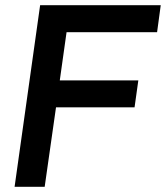

<svg xmlns="http://www.w3.org/2000/svg" viewBox="-20 -717 637 737"><path d="M36 0H151.5L195 -305H496.5L511 -408.5H209.5L235.5 -593.5H583L597 -697H134Z"/></svg>

Font: HK Grotesk SemiBold
Style: Italic
Weight: 600
Italic angle: -16°
Designer: Alfredo Marco Pradil
Foundry: Hanken Design Co.
Version: Version 3.001;FEAKit 1.0